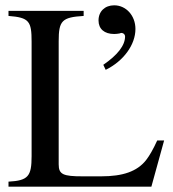

<svg xmlns="http://www.w3.org/2000/svg" viewBox="-20 -703 651 723"><path d="M378 -440C445 -473 490 -534 490 -594C490 -644 455 -683 410 -683C375 -683 351 -660 351 -626C351 -594 373 -575 410 -575C417 -575 424 -576 430 -577C435 -579 437 -579 437 -579C445 -579 451 -573 451 -566C451 -532 423 -496 369 -459ZM598 -174H572C556 -139 543 -117 530 -100C496 -57 442 -39 361 -39H291C218 -39 201 -46 201 -84V-548C201 -625 213 -638 295 -643V-662H12V-643C90 -637 99 -623 99 -546V-115C99 -39 86 -23 12 -19V0H550Z"/></svg>

Font: STIX Math
Style: Regular
Weight: 400
Designer: MicroPress Inc., with final additions and corrections provided by Coen Hoffman, Elsevier (retired)
Version: Version 1.1.0